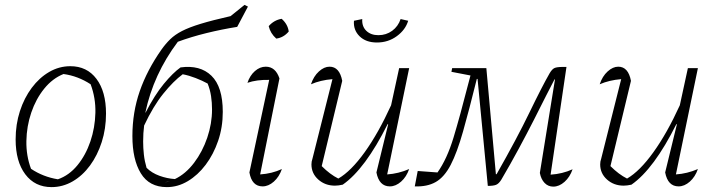

<svg xmlns="http://www.w3.org/2000/svg" viewBox="-20 -758 2937 786"><path d="M191 8Q123 8 83.5 -44.5Q44 -97 44 -187Q44 -249 61.5 -303Q79 -357 110 -398.5Q141 -440 181.5 -463.5Q222 -487 268 -487Q336 -487 375 -435Q414 -383 414 -293Q414 -231 396.5 -176.5Q379 -122 348.5 -80.5Q318 -39 277.5 -15.5Q237 8 191 8ZM217 -24Q263 -40 297 -81.5Q331 -123 350 -179Q369 -235 370.5 -296Q372 -357 351 -413Q299 -447 240 -455Q195 -437 161 -395Q127 -353 108 -297Q89 -241 88 -180.5Q87 -120 107 -67Q156 -34 217 -24Z M663 8Q591 8 556.5 -48.5Q522 -105 522 -201Q522 -298 552 -384.5Q582 -471 641 -555Q658 -579 677 -597.5Q696 -616 725 -631Q754 -646 801.5 -660.5Q849 -675 924 -692L981 -738L995 -731L951 -648Q888 -638 825 -622.5Q762 -607 708 -587Q608 -454 575 -297H576Q613 -369 650.5 -414.5Q688 -460 719 -482Q799 -493 845.5 -448Q892 -403 892 -300Q892 -237 873 -181.5Q854 -126 822 -83.5Q790 -41 749 -16.5Q708 8 663 8ZM566 -179Q566 -152 569 -125Q572 -98 580 -71Q601 -50 632.5 -38.5Q664 -27 696 -25Q740 -46 774.5 -91.5Q809 -137 828.5 -194.5Q848 -252 848 -310Q848 -338 844 -364.5Q840 -391 830 -416Q808 -428 781 -438.5Q754 -449 728 -454Q690 -426 648.5 -374.5Q607 -323 570 -244Q568 -228 567 -212.5Q566 -197 566 -179ZM654 -11Q665 -13 676 -17Z M1134 -66Q1123 -34 1101 -14.5Q1079 5 1055 5Q1011 5 1001 -52L1082 -431Q1030 -432 993 -419Q1003 -449 1023.5 -467Q1044 -485 1068 -485Q1108 -485 1124 -437L1045 -44Q1093 -47 1134 -66ZM1133 -681Q1158 -659 1162 -629Q1141 -604 1111 -600Q1087 -621 1080 -651Q1102 -676 1133 -681Z M1521 -52 1569 -249 1567 -250Q1475 -66 1383 -2Q1365 2 1351 2Q1311 2 1283 -23Q1255 -48 1255 -85Q1255 -97 1259 -108L1341 -434Q1292 -430 1253 -413Q1264 -446 1285.5 -465.5Q1307 -485 1329 -485Q1370 -485 1381 -427L1297 -78Q1331 -44 1365 -27Q1417 -57 1473 -135Q1529 -213 1581 -327L1614 -479H1655L1565 -44Q1611 -47 1655 -66Q1644 -34 1622 -14.5Q1600 5 1576 5Q1532 5 1521 -52ZM1523 -584Q1478 -584 1452 -609.5Q1426 -635 1429 -673L1463 -680Q1461 -650 1479.5 -632Q1498 -614 1529 -614Q1561 -614 1585.5 -632Q1610 -650 1620 -680L1651 -673Q1640 -636 1604.5 -610Q1569 -584 1523 -584Z M2245 6Q2224 6 2209.5 -9Q2195 -24 2190 -50L2252 -433H2250Q2237 -409 2215.5 -366Q2194 -323 2165.5 -267Q2137 -211 2103 -148Q2069 -85 2032 -22Q2022 -6 2011 -1.5Q2000 3 1977 3L1935 -435H1932Q1900 -306 1875.5 -219.5Q1851 -133 1825 -83Q1799 -33 1764 -13Q1729 7 1678 5L1690 -58L1771 -52Q1810 -107 1836.5 -194.5Q1863 -282 1897 -415L1906 -449L1828 -464L1831 -479H1971L2010 -45H2013Q2096 -191 2147.5 -297.5Q2199 -404 2230 -458Q2240 -475 2250 -479.5Q2260 -484 2285 -484H2299L2234 -43Q2282 -46 2324 -65Q2313 -33 2291 -13.5Q2269 6 2245 6Z M2703 -52 2751 -249 2749 -250Q2657 -66 2565 -2Q2547 2 2533 2Q2493 2 2465 -23Q2437 -48 2437 -85Q2437 -97 2441 -108L2523 -434Q2474 -430 2435 -413Q2446 -446 2467.5 -465.5Q2489 -485 2511 -485Q2552 -485 2563 -427L2479 -78Q2513 -44 2547 -27Q2599 -57 2655 -135Q2711 -213 2763 -327L2796 -479H2837L2747 -44Q2793 -47 2837 -66Q2826 -34 2804 -14.5Q2782 5 2758 5Q2714 5 2703 -52Z"/></svg>

Font: Piazzolla ExtraLight
Style: Italic
Weight: 200
Italic angle: -11.3°
Designer: Juan Pablo del Peral
Foundry: Huerta Tipografica
Version: Version 1.330